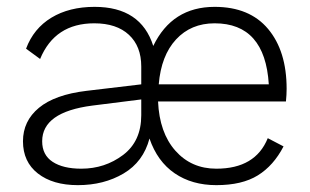

<svg xmlns="http://www.w3.org/2000/svg" viewBox="-20 -530 905 560"><path d="M611 10Q540 10 489.5 -24.5Q439 -59 416 -126Q398 -58 340.5 -24Q283 10 207 10Q134 10 90.5 -24Q47 -58 47 -118Q47 -177 93.5 -215.5Q140 -254 232 -265L392 -284V-336Q392 -395 356 -428.5Q320 -462 255 -462Q140 -462 97 -358L56 -388Q78 -447 130 -478.5Q182 -510 256 -510Q391 -510 427 -396Q482 -510 606 -510Q708 -510 762 -445.5Q816 -381 816 -271Q816 -254 814 -234H441Q445 -143 491.5 -90.5Q538 -38 611 -38Q725 -38 761 -127L807 -103Q778 -47 732 -18.5Q686 10 611 10ZM103 -118Q103 -78 133.5 -58Q164 -38 217 -38Q286 -38 339 -78Q392 -118 392 -194V-240L249 -222Q103 -203 103 -118ZM443 -284H764Q753 -462 606 -462Q537 -462 493.5 -415Q450 -368 443 -284Z"/></svg>

Font: Human Sans Light
Style: Regular
Weight: 300
Designer: Tim Radville
Foundry: Continuum
Version: Version 1.000;FEAKit 1.0